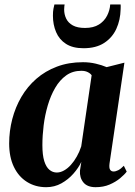

<svg xmlns="http://www.w3.org/2000/svg" viewBox="-20 -806 590 838"><path d="M458 -92.5Q455.5 -72.5 460.8 -65Q466 -57.5 475.5 -57.5Q485 -57.5 496.2 -63.2Q507.5 -69 520.5 -82.5L533 -57Q523.5 -44 504.2 -28Q485 -12 458.2 -0.5Q431.5 11 397.5 11Q361 11 344 -9.8Q327 -30.5 329 -61.5L335 -99.5Q322.5 -73 300.2 -47.8Q278 -22.5 248 -5.8Q218 11 181.5 11Q134.5 11 97.8 -12Q61 -35 40.5 -77.8Q20 -120.5 20 -180Q20 -234 33.5 -286Q47 -338 73.2 -383Q99.5 -428 138.5 -462Q177.5 -496 228.5 -515.2Q279.5 -534.5 342 -534.5Q371 -534.5 397.8 -528.2Q424.5 -522 445.5 -513L523 -532.5ZM380 -477.5Q374.5 -485.5 363 -491.2Q351.5 -497 335 -497Q297 -497 268.8 -476.8Q240.5 -456.5 220.8 -422.5Q201 -388.5 188.5 -346Q176 -303.5 170.5 -258.8Q165 -214 165 -172.5Q165 -129 173.2 -102.8Q181.5 -76.5 195.8 -64.8Q210 -53 228 -53Q243.5 -53 259.2 -61.8Q275 -70.5 289.2 -86.2Q303.5 -102 315.2 -122.8Q327 -143.5 334.5 -167ZM344.5 -595.5Q297.5 -595.5 268 -614.5Q238.5 -633.5 224.8 -666Q211 -698.5 211 -737.5Q211 -756 213.2 -767.2Q215.5 -778.5 217.5 -786.5H262Q261.5 -783 260.8 -778Q260 -773 260 -764.5Q260 -743 269 -724.5Q278 -706 298 -695Q318 -684 351 -684Q388 -684 411.8 -699Q435.5 -714 447.5 -737.8Q459.5 -761.5 461 -786.5H506.5Q506.5 -782.5 506.8 -778Q507 -773.5 506.5 -766Q505.5 -719 487.8 -680.2Q470 -641.5 434.5 -618.5Q399 -595.5 344.5 -595.5Z"/></svg>

Font: Merriweather 96pt
Style: Bold Italic
Weight: 700
Italic angle: -7.8°
Version: Version 2.101